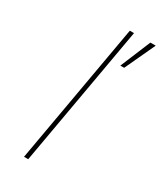

<svg xmlns="http://www.w3.org/2000/svg" viewBox="-187 -805 736 873"><g transform="rotate(30 180.5 -368.5)"><path d="M95 0 225 -737H247L117 0ZM267 -578 333 -737H361L287 -578Z"/></g></svg>

Font: Tomorrow Thin
Style: Italic
Weight: 250
Italic angle: -10°
Designer: Tony de Marco, Monica Rizzolli
Foundry: Just in Type
Version: Version 2.002